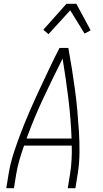

<svg xmlns="http://www.w3.org/2000/svg" viewBox="-20 -986 540 1006"><path d="M13 0 25 -74Q34 -130 52.5 -186.5Q71 -243 92.5 -298.5Q114 -354 138 -409Q162 -464 187.5 -518.5Q213 -573 238.5 -627Q264 -681 292 -735H338Q348 -681 356.5 -627Q365 -573 372.5 -518.5Q380 -464 385 -409Q390 -354 393.5 -298.5Q397 -243 396.5 -186.5Q396 -130 387 -74L375 0H335L347 -74Q353 -111 355 -148.5Q357 -186 356 -223H106Q93 -186 82 -148.5Q71 -111 65 -74L53 0ZM355 -260Q351 -367 338 -471.5Q325 -576 308 -679Q256 -576 207 -471.5Q158 -367 119 -260ZM234 -807 207 -830 328 -966H380L455 -827L423 -810L348 -932Z"/></svg>

Font: Iosevka Term Curly XLt Obl
Style: Regular
Weight: 200
Italic angle: -9°
Designer: Belleve Invis
Foundry: Belleve Invis
Version: Version 32.3.0